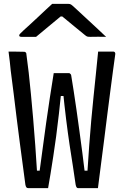

<svg xmlns="http://www.w3.org/2000/svg" viewBox="-20 -966 640 990"><path d="M24 -700Q37 -700 50.5 -700Q64 -700 77.5 -699.5Q91 -699 104 -699Q108 -699 110.5 -697.5Q113 -696 114.5 -693.5Q116 -691 116 -687Q122 -644 128 -592Q134 -540 139.5 -480.5Q145 -421 151 -354Q157 -287 162 -214.5Q167 -142 172 -64L154 -86H202L182 -67Q191 -134 200 -200.5Q209 -267 218 -332.5Q227 -398 237 -462Q247 -526 257 -589H335Q338 -589 340 -587.5Q342 -586 344 -584Q346 -582 347 -578Q353 -542 360 -496.5Q367 -451 374.5 -399Q382 -347 389.5 -291Q397 -235 404.5 -179Q412 -123 418 -70L400 -86H450L430 -69Q435 -148 440 -216Q445 -284 450.5 -345.5Q456 -407 462 -464.5Q468 -522 474 -580.5Q480 -639 486 -700Q500 -700 512.5 -700Q525 -700 538 -700Q551 -700 564 -700Q568 -700 570.5 -698Q573 -696 574 -692.5Q575 -689 574 -684Q569 -649 562.5 -600Q556 -551 548.5 -493.5Q541 -436 533 -373Q525 -310 517 -245Q509 -180 500.5 -117Q492 -54 485 4Q473 4 459.5 4Q446 4 433.5 4Q421 4 408 4Q395 4 382 4Q378 4 375 0Q372 -4 370 -14Q364 -59 356 -108.5Q348 -158 339 -218Q330 -278 321 -350.5Q312 -423 303 -513L333 -471H268L298 -513Q291 -444 284 -381Q277 -318 269.5 -262.5Q262 -207 254.5 -158.5Q247 -110 240.5 -69.5Q234 -29 228 4Q210 4 193 4Q176 4 159.5 4Q143 4 126 4Q119 4 116 0Q113 -4 111 -13Q105 -59 97.5 -114.5Q90 -170 82 -231Q74 -292 66 -356Q58 -420 50.5 -483Q43 -546 35 -604Q34 -621 30.5 -648.5Q27 -676 24 -700ZM249 -946Q259 -946 275 -946Q291 -946 307.5 -946Q324 -946 333 -946Q341 -946 346.5 -942.5Q352 -939 367 -925Q375 -918 393 -901Q411 -884 434.5 -862.5Q458 -841 482 -818.5Q506 -796 527 -776Q508 -777 486 -776.5Q464 -776 446 -776Q435 -776 430 -777.5Q425 -779 417 -786Q401 -799 365 -828.5Q329 -858 277 -901L330 -881Q314 -881 298 -881Q282 -881 266 -881L318 -902Q268 -860 231 -830Q194 -800 166 -776H90Q86 -776 83.5 -777Q81 -778 80 -779.5Q79 -781 79 -783Q79 -787 83 -791.5Q87 -796 102 -810Q115 -822 134.5 -839.5Q154 -857 175.5 -877.5Q197 -898 216.5 -916Q236 -934 249 -946Z"/></svg>

Font: RecMonoLinear Nerd Font Mono
Style: Regular
Weight: 400
Monospace: yes
Version: Version 1.085; ttfautohint (v1.8.4.7-5d5b);Nerd Fonts 3.2.1